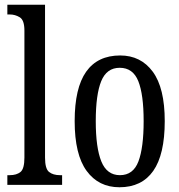

<svg xmlns="http://www.w3.org/2000/svg" viewBox="-20 -780 757 810"><path d="M11 0V-41H21Q50 -41 66.5 -54.5Q83 -68 83 -115V-651Q83 -695 63.5 -707Q44 -719 21 -719H11V-760H170V-115Q170 -68 187 -54.5Q204 -41 233 -41H242V0Z M484 10Q396 10 345.5 -59Q295 -128 295 -269Q295 -409 343.5 -477.5Q392 -546 487 -546Q574 -546 624.5 -477.5Q675 -409 675 -269Q675 -128 626.5 -59Q578 10 484 10ZM486 -41Q542 -41 564 -99Q586 -157 586 -269Q586 -381 563.5 -437.5Q541 -494 485 -494Q430 -494 407 -437.5Q384 -381 384 -269Q384 -157 407.5 -99Q431 -41 486 -41Z"/></svg>

Font: Noto Serif ExtraCondensed
Style: Regular
Weight: 400
Width: 2
Designer: Monotype Design Team
Foundry: Monotype Imaging Inc.
Version: Version 2.015